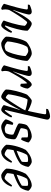

<svg xmlns="http://www.w3.org/2000/svg" viewBox="1132 -1972 840 3144"><g transform="rotate(90 1552.0 -400.0)"><path d="M124 0Q116 0 103 -5Q90 -10 77 -17.5Q64 -25 54 -33Q44 -41 42 -46Q46 -61 55.5 -93Q65 -125 78 -169.5Q91 -214 104 -264Q113 -296 119.5 -329Q126 -362 130.5 -386Q135 -410 135 -417Q135 -428 128 -432Q121 -436 108 -436H55Q55 -444 57 -452.5Q59 -461 61 -467Q78 -475 98 -482.5Q118 -490 137 -495Q156 -500 169 -500Q193 -500 205.5 -488Q218 -476 218 -454Q218 -445 212.5 -422Q207 -399 198.5 -368Q190 -337 179.5 -304Q169 -271 159 -243Q149 -215 143 -199L147 -195Q164 -230 185.5 -270.5Q207 -311 231 -351.5Q255 -392 279.5 -425.5Q304 -459 326.5 -479.5Q349 -500 367 -500Q381 -500 400 -491.5Q419 -483 437.5 -470.5Q456 -458 469 -446Q482 -434 483 -428Q483 -391 475 -345Q467 -299 454.5 -252.5Q442 -206 429.5 -166Q417 -126 407.5 -99Q398 -72 396 -66L408 -59Q417 -68 433.5 -89Q450 -110 467 -134.5Q484 -159 494 -176Q503 -176 509.5 -171.5Q516 -167 518 -164Q512 -143 498 -115.5Q484 -88 466 -61.5Q448 -35 429.5 -17.5Q411 0 396 0Q383 0 365 -7.5Q347 -15 333 -25Q319 -35 316 -43Q321 -55 333.5 -91Q346 -127 360.5 -178Q375 -229 387 -283.5Q399 -338 403 -387Q396 -397 385 -405.5Q374 -414 363 -419.5Q352 -425 346 -425Q340 -425 321.5 -403.5Q303 -382 279 -348Q255 -314 229.5 -274Q204 -234 181 -196Q158 -158 143 -130Q139 -115 136.5 -99Q134 -83 134 -68Q134 -55 135.5 -42Q137 -29 141 -14Q139 -11 135.5 -7.5Q132 -4 124 0Z M694 0Q681 0 664.5 -7Q648 -14 631 -26Q614 -38 600.5 -51.5Q587 -65 580 -79Q580 -120 588 -169Q596 -218 608.5 -267Q621 -316 636.5 -355.5Q652 -395 667 -415Q678 -426 699.5 -440.5Q721 -455 747.5 -468.5Q774 -482 802.5 -491Q831 -500 856 -500Q870 -500 889 -492.5Q908 -485 927 -472.5Q946 -460 960 -447.5Q974 -435 977 -426Q977 -393 969 -347Q961 -301 948.5 -252Q936 -203 920.5 -160.5Q905 -118 888 -93Q864 -65 831.5 -44.5Q799 -24 763 -12Q727 0 694 0ZM741 -56Q749 -56 761 -58.5Q773 -61 785.5 -65Q798 -69 806 -73Q820 -90 833.5 -121Q847 -152 858.5 -191Q870 -230 879 -269.5Q888 -309 893 -343Q898 -377 898 -398Q889 -409 874 -419Q859 -429 842 -436Q825 -443 810 -443Q797 -443 781.5 -438.5Q766 -434 749 -427Q729 -399 713 -354.5Q697 -310 685 -261Q673 -212 666 -169Q659 -126 659 -100Q668 -88 681.5 -78Q695 -68 711 -62Q727 -56 741 -56Z M1131 0Q1123 0 1110 -5Q1097 -10 1084 -17.5Q1071 -25 1061 -33Q1051 -41 1049 -46Q1053 -61 1062.5 -93Q1072 -125 1085 -169.5Q1098 -214 1111 -264Q1120 -296 1126.5 -329Q1133 -362 1137.5 -386Q1142 -410 1142 -417Q1142 -428 1135 -432Q1128 -436 1115 -436H1062Q1062 -444 1064 -452.5Q1066 -461 1068 -467Q1085 -475 1105 -482.5Q1125 -490 1144 -495Q1163 -500 1176 -500Q1200 -500 1212.5 -488Q1225 -476 1225 -454Q1225 -445 1219.5 -422Q1214 -399 1205.5 -368Q1197 -337 1186.5 -304Q1176 -271 1166 -243Q1156 -215 1150 -199L1153 -196Q1170 -230 1190.5 -271.5Q1211 -313 1234 -353.5Q1257 -394 1280 -427Q1303 -460 1325 -480Q1347 -500 1365 -500Q1375 -500 1386 -491.5Q1397 -483 1407 -471.5Q1417 -460 1423.5 -448.5Q1430 -437 1431 -431Q1427 -396 1415.5 -366Q1404 -336 1390 -313Q1378 -313 1367.5 -315.5Q1357 -318 1351 -322Q1351 -331 1350.5 -350.5Q1350 -370 1348.5 -391.5Q1347 -413 1344 -425Q1335 -421 1316.5 -399Q1298 -377 1275.5 -343Q1253 -309 1230 -270Q1207 -231 1186 -193.5Q1165 -156 1151 -127Q1147 -113 1144 -97.5Q1141 -82 1141 -66Q1141 -53 1143 -40Q1145 -27 1148 -14Q1146 -11 1142.5 -7.5Q1139 -4 1131 0Z M1566 0Q1551 0 1531.5 -9Q1512 -18 1493 -31Q1474 -44 1461 -56.5Q1448 -69 1446 -75Q1445 -111 1452.5 -155.5Q1460 -200 1471.5 -245.5Q1483 -291 1495 -329.5Q1507 -368 1517 -393.5Q1527 -419 1530 -423Q1536 -430 1549 -442.5Q1562 -455 1577.5 -468.5Q1593 -482 1607 -491Q1621 -500 1629 -500Q1647 -500 1675 -491.5Q1703 -483 1735 -468.5Q1767 -454 1796 -437Q1799 -449 1805.5 -477.5Q1812 -506 1819.5 -543.5Q1827 -581 1834.5 -617.5Q1842 -654 1846.5 -681.5Q1851 -709 1851 -717Q1851 -726 1845.5 -731Q1840 -736 1829 -736H1762Q1762 -744 1764.5 -753.5Q1767 -763 1769 -767Q1785 -775 1806 -782.5Q1827 -790 1848 -795Q1869 -800 1883 -800Q1906 -800 1922.5 -788Q1939 -776 1939 -754Q1939 -751 1936 -733.5Q1933 -716 1927 -690L1781 -65L1792 -58Q1802 -68 1818 -89Q1834 -110 1851 -134Q1868 -158 1879 -177Q1888 -177 1894.5 -172.5Q1901 -168 1903 -164Q1896 -143 1881.5 -115Q1867 -87 1849 -61Q1831 -35 1812.5 -17.5Q1794 0 1779 0Q1769 0 1756 -4.5Q1743 -9 1731 -16.5Q1719 -24 1710.5 -31Q1702 -38 1700 -43L1758 -233Q1765 -256 1771.5 -276Q1778 -296 1782 -301L1777 -304Q1760 -270 1738 -229Q1716 -188 1692.5 -147.5Q1669 -107 1646 -73.5Q1623 -40 1602.5 -20Q1582 0 1566 0ZM1579 -74Q1583 -74 1598 -92Q1613 -110 1633.5 -140Q1654 -170 1677 -206Q1700 -242 1722.5 -278Q1745 -314 1762.5 -345Q1780 -376 1788 -394Q1744 -410 1697.5 -419.5Q1651 -429 1611 -432Q1599 -419 1587 -387.5Q1575 -356 1564 -315Q1553 -274 1544 -232.5Q1535 -191 1529.5 -159Q1524 -127 1524 -114Q1529 -105 1540 -95.5Q1551 -86 1562.5 -80Q1574 -74 1579 -74Z M2054 0Q2037 0 2017 -8Q1997 -16 1979.5 -28Q1962 -40 1949.5 -53Q1937 -66 1934 -75Q1940 -101 1951.5 -126Q1963 -151 1974.5 -170.5Q1986 -190 1992 -196Q1999 -196 2005 -195Q2011 -194 2016.5 -191.5Q2022 -189 2025 -186Q2022 -169 2017.5 -144Q2013 -119 2008 -92Q2023 -79 2045 -68Q2067 -57 2092 -57Q2109 -57 2126 -61.5Q2143 -66 2154 -71Q2162 -79 2168.5 -94.5Q2175 -110 2179.5 -129Q2184 -148 2185 -165.5Q2186 -183 2184 -194Q2182 -200 2163.5 -208Q2145 -216 2119 -226.5Q2093 -237 2067 -248Q2041 -259 2022.5 -270.5Q2004 -282 2001 -292Q2001 -304 2004 -328.5Q2007 -353 2014 -379.5Q2021 -406 2032 -422Q2040 -430 2057.5 -443Q2075 -456 2100.5 -469Q2126 -482 2156.5 -491Q2187 -500 2220 -500Q2230 -500 2245.5 -494Q2261 -488 2276.5 -478.5Q2292 -469 2302.5 -459.5Q2313 -450 2313 -444Q2313 -436 2305 -412.5Q2297 -389 2286.5 -364.5Q2276 -340 2266 -327Q2259 -327 2252 -328.5Q2245 -330 2239.5 -333Q2234 -336 2231 -338Q2231 -351 2230.5 -368.5Q2230 -386 2230 -403.5Q2230 -421 2229 -433Q2219 -437 2206 -438Q2193 -439 2181 -439Q2156 -439 2134.5 -434.5Q2113 -430 2106 -426Q2096 -411 2087.5 -381.5Q2079 -352 2079 -322Q2089 -313 2114 -302.5Q2139 -292 2169 -280.5Q2199 -269 2224 -255.5Q2249 -242 2259 -227Q2262 -204 2259 -174Q2256 -144 2249 -117.5Q2242 -91 2231 -75Q2218 -60 2197 -46.5Q2176 -33 2151 -22.5Q2126 -12 2100.5 -6Q2075 0 2054 0Z M2463 0Q2453 0 2437.5 -7Q2422 -14 2405 -26Q2388 -38 2373.5 -53Q2359 -68 2350 -84Q2350 -129 2359 -177.5Q2368 -226 2381.5 -270.5Q2395 -315 2409.5 -350Q2424 -385 2435 -402Q2444 -412 2464 -428.5Q2484 -445 2510.5 -461.5Q2537 -478 2567 -489Q2597 -500 2627 -500Q2642 -500 2662 -489Q2682 -478 2697 -464Q2712 -450 2713 -441Q2710 -420 2702.5 -396.5Q2695 -373 2685 -352.5Q2675 -332 2666 -319Q2648 -301 2611.5 -279.5Q2575 -258 2529.5 -238Q2484 -218 2438 -201Q2432 -170 2428.5 -144.5Q2425 -119 2424 -101Q2430 -90 2444.5 -80Q2459 -70 2476 -63Q2493 -56 2506 -56Q2515 -56 2525.5 -63.5Q2536 -71 2550 -86.5Q2564 -102 2582 -124.5Q2600 -147 2624 -177Q2632 -176 2637.5 -172.5Q2643 -169 2645 -164Q2635 -139 2619.5 -110.5Q2604 -82 2581.5 -57Q2559 -32 2529.5 -16Q2500 0 2463 0ZM2449 -252Q2482 -264 2516 -278Q2550 -292 2579.5 -307.5Q2609 -323 2628 -337Q2630 -347 2631 -358Q2632 -369 2632 -378Q2633 -394 2633 -409.5Q2633 -425 2629 -436Q2619 -438 2609 -439Q2599 -440 2590 -440Q2569 -440 2551 -435.5Q2533 -431 2518 -424Q2497 -394 2479.5 -347.5Q2462 -301 2449 -252Z M2854 0Q2844 0 2828.5 -7Q2813 -14 2796 -26Q2779 -38 2764.5 -53Q2750 -68 2741 -84Q2741 -129 2750 -177.5Q2759 -226 2772.5 -270.5Q2786 -315 2800.5 -350Q2815 -385 2826 -402Q2835 -412 2855 -428.5Q2875 -445 2901.5 -461.5Q2928 -478 2958 -489Q2988 -500 3018 -500Q3033 -500 3053 -489Q3073 -478 3088 -464Q3103 -450 3104 -441Q3101 -420 3093.5 -396.5Q3086 -373 3076 -352.5Q3066 -332 3057 -319Q3039 -301 3002.5 -279.5Q2966 -258 2920.5 -238Q2875 -218 2829 -201Q2823 -170 2819.5 -144.5Q2816 -119 2815 -101Q2821 -90 2835.5 -80Q2850 -70 2867 -63Q2884 -56 2897 -56Q2906 -56 2916.5 -63.5Q2927 -71 2941 -86.5Q2955 -102 2973 -124.5Q2991 -147 3015 -177Q3023 -176 3028.5 -172.5Q3034 -169 3036 -164Q3026 -139 3010.5 -110.5Q2995 -82 2972.5 -57Q2950 -32 2920.5 -16Q2891 0 2854 0ZM2840 -252Q2873 -264 2907 -278Q2941 -292 2970.5 -307.5Q3000 -323 3019 -337Q3021 -347 3022 -358Q3023 -369 3023 -378Q3024 -394 3024 -409.5Q3024 -425 3020 -436Q3010 -438 3000 -439Q2990 -440 2981 -440Q2960 -440 2942 -435.5Q2924 -431 2909 -424Q2888 -394 2870.5 -347.5Q2853 -301 2840 -252Z"/></g></svg>

Font: Texturina 12pt Light
Style: Italic
Weight: 300
Italic angle: -11°
Designer: Guillermo Torres Carreño
Foundry: Omnibus-Type
Version: Version 1.002